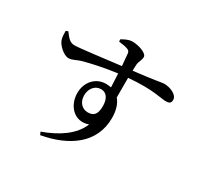

<svg xmlns="http://www.w3.org/2000/svg" viewBox="-176 -1012 1352 1302"><g transform="rotate(30 500.0 -360.5)"><path d="M484 -224C438 -224 406 -262 406 -312C406 -365 438 -406 486 -406C529 -406 553 -369 553 -313C553 -250 533 -224 484 -224ZM496 -454C414 -454 358 -386 358 -304C358 -203 434 -122 534 -158C496 -62 395 5 273 49L283 71C491 33 647 -76 647 -273C647 -328 634 -377 605 -410V-564C796 -580 865 -554 904 -554C930 -554 945 -560 945 -587C945 -627 884 -652 839 -652C821 -652 783 -641 607 -621L609 -670C611 -695 627 -713 627 -739C627 -768 559 -792 509 -792C479 -792 449 -776 428 -763L430 -746C459 -743 482 -739 498 -733C514 -727 519 -721 521 -703L529 -612C414 -599 218 -572 177 -573C142 -574 125 -597 96 -635L79 -628C79 -607 80 -581 86 -561C97 -526 150 -477 187 -477C219 -477 239 -496 285 -508C338 -522 431 -543 532 -556L537 -450C525 -452 511 -454 496 -454Z"/></g></svg>

Font: Noto Serif CJK HK SemiBold
Style: Regular
Weight: 600
Designer: Ryoko NISHIZUKA 西塚涼子 (kana & ideographs); Frank Grießhammer (Latin, Greek & Cyrillic); Wenlong ZHANG 张文龙 (bopomofo); San
Foundry: Adobe
Version: Version 2.001;hotconv 1.1.0;makeotfexe 2.6.0